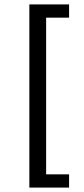

<svg xmlns="http://www.w3.org/2000/svg" viewBox="-20 -759 382 870"><path d="M113 91H293V31H189V-679H293V-739H113Z"/></svg>

Font: All Genders v4 Light
Style: Regular
Weight: 300
Designer: Rassam Alawdi
Foundry: Rassam Art
Version: Version 3.100;FEAKit 1.0